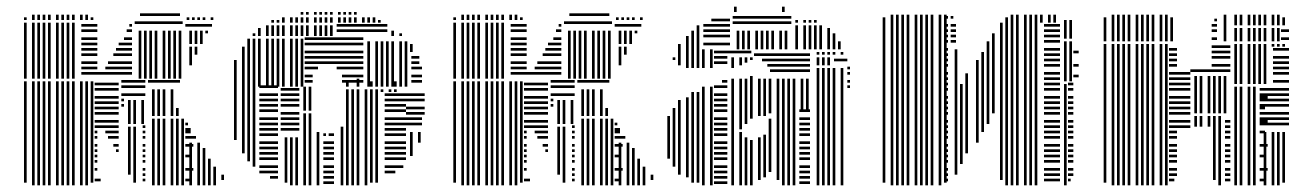

<svg xmlns="http://www.w3.org/2000/svg" viewBox="-20 -556 3942 576"><path d="M60 -8H52V-312H60ZM84 0H76V-312H84ZM100 0H92V-312H100ZM116 0H108V-312H116ZM132 0H124V-312H132ZM156 0H148V-312H156ZM172 0H164V-312H172ZM188 0H180V-312H188ZM204 0H196V-312H204ZM228 0H220V-312H228ZM244 0H236V-312H244ZM260 -8H252V-312H260ZM282 -12H264V-20H282ZM272 -44H264V-52H272ZM272 -68H264V-76H272ZM272 -84H264V-92H272ZM272 -100H264V-108H272ZM336 -100H328V-108H336ZM272 -116H264V-124H272ZM336 -116H320V-124H336ZM272 -140H264V-148H272ZM336 -140H304V-148H336ZM272 -156H264V-164H272ZM336 -156H296V-164H336ZM336 -172H264V-180H336ZM336 -188H264V-196H336ZM336 -212H264V-220H336ZM336 -228H264V-236H336ZM336 -244H264V-252H336ZM336 -260H264V-268H336ZM336 -284H264V-292H336ZM336 -300H264V-308H336ZM352 -236H344V-244H352ZM352 -252H344V-260H352ZM352 -268H344V-276H352ZM352 -292H344V-300H352ZM352 -308H344V-316H352ZM372 -32H364V-176H372ZM388 -8H380V-176H388ZM416 -12H408V-20H416ZM416 -28H408V-36H416ZM416 -44H408V-52H416ZM416 -68H408V-76H416ZM416 -84H408V-92H416ZM416 -100H408V-108H416ZM416 -116H408V-124H416ZM416 -140H408V-148H416ZM416 -156H408V-164H416ZM416 -172H408V-180H416ZM372 -184H364V-256H372ZM388 -184H380V-256H388ZM412 -184H404V-256H412ZM416 -268H352V-276H416ZM416 -292H352V-300H416ZM416 -308H352V-316H416ZM444 0H436V-200H444ZM460 0H452V-200H460ZM476 0H468V-200H476ZM500 0H492V-200H500ZM516 0H508V-200H516ZM532 0H524V-200H532ZM552 -12H536V-20H552ZM560 -44H536V-52H560ZM552 -84H536V-92H552ZM560 -116H536V-124H560ZM552 -156H536V-164H552ZM556 0H548V-128H556ZM580 0H572V-128H580ZM596 0H588V-112H596ZM612 0H604V-80H612ZM628 0H620V-56H628ZM652 -16H644V-32H652ZM568 -140H536V-148H568ZM552 -164H536V-172H552ZM544 -180H536V-188H544ZM444 -208H436V-264H444ZM460 -208H452V-264H460ZM476 -208H468V-264H476ZM500 -208H492V-264H500ZM516 -208H508V-232H516ZM444 -264H436V-288H444ZM460 -264H452V-288H460ZM476 -264H468V-288H476ZM500 -264H492V-288H500ZM520 -308H424V-316H520ZM60 -320H52V-488H60ZM84 -320H76V-488H84ZM100 -320H92V-488H100ZM116 -320H108V-488H116ZM132 -320H124V-488H132ZM156 -320H148V-488H156ZM172 -320H164V-488H172ZM188 -320H180V-488H188ZM204 -320H196V-488H204ZM376 -332H224V-340H376ZM272 -348H224V-356H272ZM376 -348H296V-356H376ZM272 -364H224V-372H272ZM376 -364H304V-372H376ZM272 -388H224V-396H272ZM376 -388H320V-396H376ZM272 -404H224V-412H272ZM376 -404H328V-412H376ZM272 -420H224V-428H272ZM376 -420H336V-428H376ZM272 -436H224V-444H272ZM376 -436H352V-444H376ZM272 -460H224V-468H272ZM376 -460H360V-468H376ZM272 -476H224V-484H272ZM376 -476H368V-484H376ZM404 -320H396V-464H404ZM420 -320H412V-464H420ZM436 -320H428V-464H436ZM452 -320H444V-464H452ZM476 -320H468V-464H476ZM492 -320H484V-464H492ZM508 -320H500V-464H508ZM524 -320H516V-464H524ZM528 -484H384V-492H528ZM556 -360H548V-416H556ZM572 -392H564V-416H572ZM556 -424H548V-464H556ZM572 -424H564V-464H572ZM588 -424H580V-464H588ZM604 -456H596V-464H604ZM616 -476H536V-484H616ZM60 -496H52V-504H60ZM84 -496H76V-512H84ZM100 -496H92V-512H100ZM116 -496H108V-512H116ZM132 -496H124V-512H132ZM156 -496H148V-512H156ZM172 -496H164V-512H172ZM188 -496H180V-512H188ZM204 -496H196V-512H204ZM228 -496H220V-512H228ZM244 -496H236V-512H244ZM260 -496H252V-504H260ZM520 -508H400V-516H520ZM548 -496H540V-504H548ZM564 -496H556V-504H564ZM580 -496H572V-504H580ZM596 -496H588V-504H596ZM620 -496H612V-504H620Z M690 -136H682V-296H690ZM714 -96H706V-296H714ZM730 -72H722V-296H730ZM746 -56H738V-296H746ZM814 -20H790V-28H814ZM814 -36H758V-44H814ZM814 -52H758V-60H814ZM814 -76H758V-84H814ZM814 -92H758V-100H814ZM814 -108H758V-116H814ZM814 -124H758V-132H814ZM814 -148H758V-156H814ZM814 -164H758V-172H814ZM814 -180H758V-188H814ZM814 -196H758V-204H814ZM814 -220H758V-228H814ZM814 -236H758V-244H814ZM814 -252H758V-260H814ZM814 -268H758V-276H814ZM814 -292H758V-300H814ZM842 -8H834V-144H842ZM858 0H850V-144H858ZM874 0H866V-144H874ZM878 -164H822V-172H878ZM878 -180H822V-188H878ZM878 -196H822V-204H878ZM878 -212H822V-220H878ZM878 -236H822V-244H878ZM878 -252H822V-260H878ZM878 -268H822V-276H878ZM878 -284H822V-292H878ZM898 0H890V-216H898ZM914 0H906V-216H914ZM938 0H930V-160H938ZM982 -4H950V-12H982ZM982 -20H950V-28H982ZM982 -36H950V-44H982ZM982 -52H950V-60H982ZM982 -76H950V-84H982ZM982 -92H950V-100H982ZM982 -108H950V-116H982ZM982 -124H950V-132H982ZM958 -148H950V-156H958ZM982 -148H966V-156H982ZM898 -224H890V-296H898ZM914 -224H906V-296H914ZM1010 0H1002V-176H1010ZM1026 0H1018V-280H1026ZM1042 0H1034V-280H1042ZM1058 0H1050V-280H1058ZM1082 0H1074V-280H1082ZM1098 -8H1090V-280H1098ZM1114 -8H1106V-280H1114ZM1166 -36H1134V-44H1166ZM1190 -52H1134V-60H1190ZM1198 -76H1134V-84H1198ZM1198 -92H1134V-100H1198ZM1198 -108H1134V-116H1198ZM1198 -124H1134V-132H1198ZM1198 -148H1134V-156H1198ZM1198 -164H1134V-172H1198ZM1198 -180H1134V-188H1198ZM1198 -196H1134V-204H1198ZM1198 -220H1134V-228H1198ZM1198 -236H1134V-244H1198ZM1198 -252H1134V-260H1198ZM1198 -268H1134V-276H1198ZM1218 -88H1210V-160H1218ZM1242 -128H1234V-160H1242ZM1246 -180H1198V-188H1246ZM1246 -196H1198V-204H1246ZM1254 -212H1198V-220H1254ZM1254 -228H1198V-236H1254ZM1254 -252H1198V-260H1254ZM1254 -268H1198V-276H1254ZM1026 -280H1018V-288H1026ZM1042 -280H1034V-288H1042ZM1058 -280H1050V-288H1058ZM1082 -280H1074V-288H1082ZM1098 -280H1090V-288H1098ZM1114 -280H1106V-288H1114ZM1130 -280H1122V-288H1130ZM1154 -280H1146V-288H1154ZM1170 -280H1162V-288H1170ZM1026 -296H1018V-312H1026ZM1058 -296H1050V-320H1058ZM1098 -296H1090V-312H1098ZM1130 -296H1122V-320H1130ZM1170 -296H1162V-312H1170ZM1202 -296H1194V-320H1202ZM690 -296H682V-376H690ZM714 -296H706V-416H714ZM730 -296H722V-440H730ZM746 -296H738V-440H746ZM762 -296H754V-440H762ZM786 -296H778V-440H786ZM802 -296H794V-440H802ZM818 -296H810V-440H818ZM834 -296H826V-440H834ZM858 -296H850V-440H858ZM874 -296H866V-440H874ZM890 -296H882V-440H890ZM918 -308H894V-316H918ZM1070 -308H1006V-316H1070ZM918 -324H894V-332H918ZM1070 -324H1006V-332H1070ZM934 -348H894V-356H934ZM1070 -348H990V-356H1070ZM1070 -364H894V-372H1070ZM1070 -380H894V-388H1070ZM1070 -396H894V-404H1070ZM1070 -420H894V-428H1070ZM1070 -436H894V-444H1070ZM1090 -296H1082V-400H1090ZM1114 -296H1106V-400H1114ZM1130 -296H1122V-400H1130ZM1146 -296H1138V-400H1146ZM1162 -296H1154V-400H1162ZM1186 -296H1178V-400H1186ZM1202 -296H1194V-400H1202ZM1246 -308H1214V-316H1246ZM1246 -324H1214V-332H1246ZM1246 -348H1214V-356H1246ZM1238 -364H1214V-372H1238ZM1238 -380H1214V-388H1238ZM1090 -400H1082V-432H1090ZM1114 -400H1106V-432H1114ZM1130 -400H1122V-432H1130ZM1146 -400H1138V-432H1146ZM1162 -400H1154V-432H1162ZM1186 -400H1178V-432H1186ZM1202 -400H1194V-432H1202ZM1218 -400H1210V-424H1218ZM746 -448H738V-456H746ZM762 -448H754V-472H762ZM786 -448H778V-480H786ZM802 -448H794V-480H802ZM818 -448H810V-480H818ZM834 -448H826V-480H834ZM858 -448H850V-480H858ZM874 -448H866V-480H874ZM890 -448H882V-480H890ZM906 -448H898V-480H906ZM930 -448H922V-480H930ZM946 -448H938V-480H946ZM962 -448H954V-480H962ZM978 -448H970V-480H978ZM1142 -460H990V-468H1142ZM1142 -476H990V-484H1142ZM1162 -448H1154V-464H1162ZM1186 -448H1178V-456H1186ZM802 -488H794V-496H802ZM818 -488H810V-496H818ZM834 -488H826V-504H834ZM858 -488H850V-504H858ZM874 -488H866V-504H874ZM890 -488H882V-504H890ZM906 -488H898V-504H906ZM930 -488H922V-504H930ZM946 -488H938V-504H946ZM962 -488H954V-504H962ZM978 -488H970V-504H978ZM1002 -488H994V-504H1002ZM1018 -488H1010V-504H1018ZM1034 -488H1026V-504H1034ZM1050 -488H1042V-504H1050ZM1074 -488H1066V-504H1074ZM1090 -488H1082V-504H1090ZM1106 -488H1098V-504H1106ZM1122 -488H1114V-496H1122ZM890 -512H882V-520H890ZM906 -512H898V-520H906ZM930 -512H922V-520H930ZM946 -512H938V-520H946ZM962 -512H954V-520H962ZM978 -512H970V-520H978ZM1002 -512H994V-520H1002ZM1018 -512H1010V-520H1018ZM1034 -512H1026V-520H1034ZM1050 -512H1042V-520H1050Z M1348 -8H1340V-312H1348ZM1372 0H1364V-312H1372ZM1388 0H1380V-312H1388ZM1404 0H1396V-312H1404ZM1420 0H1412V-312H1420ZM1444 0H1436V-312H1444ZM1460 0H1452V-312H1460ZM1476 0H1468V-312H1476ZM1492 0H1484V-312H1492ZM1516 0H1508V-312H1516ZM1532 0H1524V-312H1532ZM1548 -8H1540V-312H1548ZM1570 -12H1552V-20H1570ZM1560 -44H1552V-52H1560ZM1560 -68H1552V-76H1560ZM1560 -84H1552V-92H1560ZM1560 -100H1552V-108H1560ZM1624 -100H1616V-108H1624ZM1560 -116H1552V-124H1560ZM1624 -116H1608V-124H1624ZM1560 -140H1552V-148H1560ZM1624 -140H1592V-148H1624ZM1560 -156H1552V-164H1560ZM1624 -156H1584V-164H1624ZM1624 -172H1552V-180H1624ZM1624 -188H1552V-196H1624ZM1624 -212H1552V-220H1624ZM1624 -228H1552V-236H1624ZM1624 -244H1552V-252H1624ZM1624 -260H1552V-268H1624ZM1624 -284H1552V-292H1624ZM1624 -300H1552V-308H1624ZM1640 -236H1632V-244H1640ZM1640 -252H1632V-260H1640ZM1640 -268H1632V-276H1640ZM1640 -292H1632V-300H1640ZM1640 -308H1632V-316H1640ZM1660 -32H1652V-176H1660ZM1676 -8H1668V-176H1676ZM1704 -12H1696V-20H1704ZM1704 -28H1696V-36H1704ZM1704 -44H1696V-52H1704ZM1704 -68H1696V-76H1704ZM1704 -84H1696V-92H1704ZM1704 -100H1696V-108H1704ZM1704 -116H1696V-124H1704ZM1704 -140H1696V-148H1704ZM1704 -156H1696V-164H1704ZM1704 -172H1696V-180H1704ZM1660 -184H1652V-256H1660ZM1676 -184H1668V-256H1676ZM1700 -184H1692V-256H1700ZM1704 -268H1640V-276H1704ZM1704 -292H1640V-300H1704ZM1704 -308H1640V-316H1704ZM1732 0H1724V-200H1732ZM1748 0H1740V-200H1748ZM1764 0H1756V-200H1764ZM1788 0H1780V-200H1788ZM1804 0H1796V-200H1804ZM1820 0H1812V-200H1820ZM1840 -12H1824V-20H1840ZM1848 -44H1824V-52H1848ZM1840 -84H1824V-92H1840ZM1848 -116H1824V-124H1848ZM1840 -156H1824V-164H1840ZM1844 0H1836V-128H1844ZM1868 0H1860V-128H1868ZM1884 0H1876V-112H1884ZM1900 0H1892V-80H1900ZM1916 0H1908V-56H1916ZM1940 -16H1932V-32H1940ZM1856 -140H1824V-148H1856ZM1840 -164H1824V-172H1840ZM1832 -180H1824V-188H1832ZM1732 -208H1724V-264H1732ZM1748 -208H1740V-264H1748ZM1764 -208H1756V-264H1764ZM1788 -208H1780V-264H1788ZM1804 -208H1796V-232H1804ZM1732 -264H1724V-288H1732ZM1748 -264H1740V-288H1748ZM1764 -264H1756V-288H1764ZM1788 -264H1780V-288H1788ZM1808 -308H1712V-316H1808ZM1348 -320H1340V-488H1348ZM1372 -320H1364V-488H1372ZM1388 -320H1380V-488H1388ZM1404 -320H1396V-488H1404ZM1420 -320H1412V-488H1420ZM1444 -320H1436V-488H1444ZM1460 -320H1452V-488H1460ZM1476 -320H1468V-488H1476ZM1492 -320H1484V-488H1492ZM1664 -332H1512V-340H1664ZM1560 -348H1512V-356H1560ZM1664 -348H1584V-356H1664ZM1560 -364H1512V-372H1560ZM1664 -364H1592V-372H1664ZM1560 -388H1512V-396H1560ZM1664 -388H1608V-396H1664ZM1560 -404H1512V-412H1560ZM1664 -404H1616V-412H1664ZM1560 -420H1512V-428H1560ZM1664 -420H1624V-428H1664ZM1560 -436H1512V-444H1560ZM1664 -436H1640V-444H1664ZM1560 -460H1512V-468H1560ZM1664 -460H1648V-468H1664ZM1560 -476H1512V-484H1560ZM1664 -476H1656V-484H1664ZM1692 -320H1684V-464H1692ZM1708 -320H1700V-464H1708ZM1724 -320H1716V-464H1724ZM1740 -320H1732V-464H1740ZM1764 -320H1756V-464H1764ZM1780 -320H1772V-464H1780ZM1796 -320H1788V-464H1796ZM1812 -320H1804V-464H1812ZM1816 -484H1672V-492H1816ZM1844 -360H1836V-416H1844ZM1860 -392H1852V-416H1860ZM1844 -424H1836V-464H1844ZM1860 -424H1852V-464H1860ZM1876 -424H1868V-464H1876ZM1892 -456H1884V-464H1892ZM1904 -476H1824V-484H1904ZM1348 -496H1340V-504H1348ZM1372 -496H1364V-512H1372ZM1388 -496H1380V-512H1388ZM1404 -496H1396V-512H1404ZM1420 -496H1412V-512H1420ZM1444 -496H1436V-512H1444ZM1460 -496H1452V-512H1460ZM1476 -496H1468V-512H1476ZM1492 -496H1484V-512H1492ZM1516 -496H1508V-512H1516ZM1532 -496H1524V-512H1532ZM1548 -496H1540V-504H1548ZM1808 -508H1688V-516H1808ZM1836 -496H1828V-504H1836ZM1852 -496H1844V-504H1852ZM1868 -496H1860V-504H1868ZM1884 -496H1876V-504H1884ZM1908 -496H1900V-504H1908Z M1990 -80H1982V-208H1990ZM2006 -56H1998V-232H2006ZM2006 -376H1998V-384H2006ZM2022 -32H2014V-256H2022ZM2022 -360H2014V-408H2022ZM2046 -24H2038V-264H2046ZM2046 -352H2038V-408H2046ZM2062 -8H2054V-280H2062ZM2062 -352H2054V-408H2062ZM2078 -8H2070V-280H2078ZM2078 -352H2070V-408H2078ZM2094 0H2086V-296H2094ZM2094 -352H2086V-408H2094ZM2118 0H2110V-296H2118ZM2118 -352H2110V-408H2118ZM2162 -4H2122V-12H2162ZM2162 -20H2122V-28H2162ZM2162 -36H2122V-44H2162ZM2162 -52H2122V-60H2162ZM2162 -76H2122V-84H2162ZM2162 -92H2122V-100H2162ZM2162 -108H2122V-116H2162ZM2162 -124H2122V-132H2162ZM2162 -148H2122V-156H2162ZM2162 -164H2122V-172H2162ZM2162 -180H2122V-188H2162ZM2162 -196H2122V-204H2162ZM2162 -220H2122V-228H2162ZM2162 -236H2122V-244H2162ZM2162 -252H2122V-260H2162ZM2162 -268H2122V-276H2162ZM2162 -292H2122V-300H2162ZM2162 -308H2146V-316H2162ZM2162 -364H2122V-372H2162ZM2162 -380H2122V-388H2162ZM2162 -396H2122V-404H2162ZM2182 0H2174V-320H2182ZM2182 -352H2174V-384H2182ZM2206 0H2198V-160H2206ZM2206 -168H2198V-320H2206ZM2206 -360H2198V-384H2206ZM2222 0H2214V-144H2222ZM2222 -184H2214V-320H2222ZM2222 -368H2214V-384H2222ZM2238 0H2230V-136H2238ZM2238 -200H2230V-328H2238ZM2238 -376H2230V-384H2238ZM2234 -396H2162V-404H2234ZM2262 -16H2254V-144H2262ZM2262 -208H2254V-224H2262ZM2278 -24H2270V-152H2278ZM2278 -208H2270V-224H2278ZM2294 -40H2286V-200H2294ZM2294 -216H2286V-224H2294ZM2318 -16H2310V-224H2318ZM2334 0H2326V-224H2334ZM2350 0H2342V-224H2350ZM2366 0H2358V-224H2366ZM2410 -4H2378V-12H2410ZM2410 -20H2378V-28H2410ZM2410 -36H2378V-44H2410ZM2410 -52H2378V-60H2410ZM2410 -76H2378V-84H2410ZM2410 -92H2378V-100H2410ZM2410 -108H2378V-116H2410ZM2410 -124H2378V-132H2410ZM2410 -148H2378V-156H2410ZM2410 -164H2378V-172H2410ZM2410 -180H2378V-188H2410ZM2410 -196H2378V-204H2410ZM2410 -220H2378V-228H2410ZM2262 -224H2254V-320H2262ZM2278 -224H2270V-320H2278ZM2294 -224H2286V-320H2294ZM2318 -224H2310V-320H2318ZM2334 -224H2326V-320H2334ZM2350 -224H2342V-320H2350ZM2366 -224H2358V-320H2366ZM2390 -224H2382V-320H2390ZM2406 -224H2398V-320H2406ZM2410 -340H2290V-348H2410ZM2410 -356H2282V-364H2410ZM2410 -372H2266V-380H2410ZM2410 -388H2242V-396H2410ZM2438 0H2430V-352H2438ZM2454 0H2446V-352H2454ZM2470 0H2462V-352H2470ZM2486 0H2478V-352H2486ZM2510 0H2502V-352H2510ZM2530 -292H2522V-300H2530ZM2530 -308H2522V-316H2530ZM2530 -332H2522V-340H2530ZM2530 -348H2522V-356H2530ZM2438 -360H2430V-384H2438ZM2454 -360H2446V-384H2454ZM2470 -360H2462V-384H2470ZM2522 -372H2482V-380H2522ZM2438 -392H2430V-400H2438ZM2454 -392H2446V-400H2454ZM2470 -392H2462V-400H2470ZM2486 -392H2478V-400H2486ZM2510 -392H2502V-400H2510ZM2022 -408H2014V-424H2022ZM2046 -408H2038V-448H2046ZM2062 -408H2054V-464H2062ZM2078 -408H2070V-480H2078ZM2170 -420H2090V-428H2170ZM2170 -444H2090V-452H2170ZM2170 -460H2090V-468H2170ZM2170 -476H2090V-484H2170ZM2170 -492H2114V-500H2170ZM2198 -408H2190V-464H2198ZM2214 -408H2206V-464H2214ZM2230 -408H2222V-464H2230ZM2254 -408H2246V-464H2254ZM2270 -408H2262V-464H2270ZM2286 -408H2278V-464H2286ZM2302 -408H2294V-464H2302ZM2326 -408H2318V-464H2326ZM2342 -408H2334V-464H2342ZM2354 -484H2178V-492H2354ZM2354 -500H2178V-508H2354ZM2374 -408H2366V-480H2374ZM2398 -408H2390V-480H2398ZM2414 -408H2406V-480H2414ZM2430 -408H2422V-480H2430ZM2446 -408H2438V-480H2446ZM2470 -408H2462V-472H2470ZM2486 -408H2478V-456H2486ZM2502 -408H2494V-432H2502ZM2374 -488H2366V-496H2374ZM2398 -488H2390V-496H2398ZM2414 -488H2406V-496H2414ZM2430 -488H2422V-496H2430ZM2190 -520H2182V-536H2190ZM2334 -520H2326V-536H2334Z M2636 -8H2628V-504H2636ZM2660 0H2652V-512H2660ZM2676 0H2668V-512H2676ZM2692 0H2684V-512H2692ZM2708 0H2700V-512H2708ZM2732 0H2724V-512H2732ZM2748 0H2740V-512H2748ZM2764 0H2756V-512H2764ZM2780 0H2772V-512H2780ZM2804 0H2796V-512H2804ZM2820 -8H2812V-512H2820ZM2824 -12H2816V-20H2824ZM2824 -28H2816V-36H2824ZM2824 -44H2816V-52H2824ZM2824 -68H2816V-76H2824ZM2824 -84H2816V-92H2824ZM2824 -100H2816V-108H2824ZM2824 -116H2816V-124H2824ZM2824 -140H2816V-148H2824ZM2824 -156H2816V-164H2824ZM2824 -172H2816V-180H2824ZM2824 -188H2816V-196H2824ZM2824 -212H2816V-220H2824ZM2824 -228H2816V-236H2824ZM2824 -244H2816V-252H2824ZM2824 -260H2816V-268H2824ZM2824 -284H2816V-292H2824ZM2824 -300H2816V-308H2824ZM2824 -316H2816V-324H2824ZM2824 -332H2816V-340H2824ZM2824 -356H2816V-364H2824ZM2824 -372H2816V-380H2824ZM2824 -388H2816V-396H2824ZM2824 -404H2816V-412H2824ZM2824 -428H2816V-436H2824ZM2824 -444H2816V-452H2824ZM2824 -460H2816V-468H2824ZM2824 -476H2816V-484H2824ZM2824 -500H2816V-508H2824ZM2852 -32H2844V-408H2852ZM2868 -64H2860V-304H2868ZM2884 -96H2876V-336H2884ZM2848 -428H2832V-436H2848ZM2848 -444H2832V-452H2848ZM2848 -460H2832V-468H2848ZM2848 -476H2832V-484H2848ZM2840 -500H2832V-508H2840ZM2916 -128H2908V-376H2916ZM2932 -160H2924V-400H2932ZM2948 -184H2940V-432H2948ZM2964 -216H2956V-456H2964ZM2988 -16H2980V-488H2988ZM3004 0H2996V-488H3004ZM3020 0H3012V-488H3020ZM3036 0H3028V-488H3036ZM3060 0H3052V-488H3060ZM3076 0H3068V-488H3076ZM3092 0H3084V-488H3092ZM3160 -12H3112V-20H3160ZM3160 -28H3112V-36H3160ZM3160 -44H3112V-52H3160ZM3160 -68H3112V-76H3160ZM3160 -84H3112V-92H3160ZM3160 -100H3112V-108H3160ZM3160 -116H3112V-124H3160ZM3160 -140H3112V-148H3160ZM3160 -156H3112V-164H3160ZM3160 -172H3112V-180H3160ZM3160 -188H3112V-196H3160ZM3160 -212H3112V-220H3160ZM3160 -228H3112V-236H3160ZM3160 -244H3112V-252H3160ZM3160 -260H3112V-268H3160ZM3160 -284H3112V-292H3160ZM3160 -300H3112V-308H3160ZM3160 -316H3112V-324H3160ZM3160 -332H3112V-340H3160ZM3160 -356H3112V-364H3160ZM3160 -372H3112V-380H3160ZM3160 -388H3112V-396H3160ZM3160 -404H3112V-412H3160ZM3160 -428H3112V-436H3160ZM3160 -444H3112V-452H3160ZM3160 -460H3112V-468H3160ZM3160 -476H3112V-484H3160ZM3004 -488H2996V-504H3004ZM3020 -488H3012V-512H3020ZM3036 -488H3028V-512H3036ZM3060 -488H3052V-512H3060ZM3076 -488H3068V-512H3076ZM3092 -488H3084V-512H3092ZM3108 -488H3100V-512H3108ZM3132 -488H3124V-512H3132ZM3148 -488H3140V-512H3148ZM3180 0H3172V-304H3180ZM3192 -12H3184V-20H3192ZM3200 -28H3184V-36H3200ZM3200 -44H3184V-52H3200ZM3200 -68H3184V-76H3200ZM3200 -84H3184V-92H3200ZM3200 -100H3184V-108H3200ZM3200 -116H3184V-124H3200ZM3200 -140H3184V-148H3200ZM3200 -156H3184V-164H3200ZM3200 -172H3184V-180H3200ZM3200 -188H3184V-196H3200ZM3200 -212H3184V-220H3200ZM3200 -228H3184V-236H3200ZM3200 -244H3184V-252H3200ZM3200 -260H3184V-268H3200ZM3200 -284H3184V-292H3200ZM3200 -300H3184V-308H3200ZM3180 -312H3172V-432H3180ZM3196 -312H3188V-432H3196ZM3216 -324H3200V-332H3216ZM3216 -356H3200V-364H3216ZM3216 -396H3200V-404H3216ZM3180 -440H3172V-496H3180ZM3196 -440H3188V-496H3196Z M3299 -8H3291V-424H3299ZM3323 0H3315V-424H3323ZM3339 0H3331V-424H3339ZM3355 0H3347V-424H3355ZM3371 0H3363V-424H3371ZM3395 0H3387V-424H3395ZM3411 0H3403V-424H3411ZM3427 0H3419V-424H3427ZM3443 0H3435V-424H3443ZM3467 0H3459V-424H3467ZM3483 0H3475V-424H3483ZM3503 -12H3487V-20H3503ZM3511 -28H3487V-36H3511ZM3511 -44H3487V-52H3511ZM3511 -68H3487V-76H3511ZM3511 -84H3487V-92H3511ZM3511 -100H3487V-108H3511ZM3511 -116H3487V-124H3511ZM3511 -140H3487V-148H3511ZM3511 -156H3487V-164H3511ZM3551 -172H3487V-180H3551ZM3551 -188H3487V-196H3551ZM3551 -212H3487V-220H3551ZM3551 -228H3487V-236H3551ZM3551 -244H3487V-252H3551ZM3551 -260H3487V-268H3551ZM3551 -284H3487V-292H3551ZM3551 -300H3487V-308H3551ZM3551 -316H3487V-324H3551ZM3551 -332H3487V-340H3551ZM3511 -356H3487V-364H3511ZM3511 -372H3487V-380H3511ZM3511 -388H3487V-396H3511ZM3511 -404H3487V-412H3511ZM3571 -176H3563V-208H3571ZM3587 -176H3579V-208H3587ZM3611 -176H3603V-208H3611ZM3627 -16H3619V-208H3627ZM3643 0H3635V-208H3643ZM3671 -12H3655V-20H3671ZM3671 -28H3655V-36H3671ZM3671 -44H3655V-52H3671ZM3671 -68H3655V-76H3671ZM3671 -84H3655V-92H3671ZM3671 -100H3655V-108H3671ZM3671 -116H3655V-124H3671ZM3671 -140H3655V-148H3671ZM3671 -156H3655V-164H3671ZM3671 -172H3655V-180H3671ZM3671 -188H3655V-196H3671ZM3571 -216H3563V-328H3571ZM3587 -216H3579V-328H3587ZM3611 -216H3603V-328H3611ZM3627 -216H3619V-328H3627ZM3643 -216H3635V-328H3643ZM3659 -216H3651V-328H3659ZM3671 -340H3551V-348H3671ZM3671 -356H3615V-364H3671ZM3671 -380H3615V-388H3671ZM3671 -396H3615V-404H3671ZM3671 -412H3615V-420H3671ZM3691 0H3683V-296H3691ZM3707 0H3699V-296H3707ZM3731 0H3723V-296H3731ZM3747 0H3739V-296H3747ZM3775 -12H3759V-20H3775ZM3783 -44H3759V-52H3783ZM3775 -84H3759V-92H3775ZM3783 -116H3759V-124H3783ZM3775 -156H3759V-164H3775ZM3783 -188H3759V-196H3783ZM3775 -228H3759V-236H3775ZM3783 -260H3759V-268H3783ZM3779 0H3771V-160H3779ZM3803 0H3795V-160H3803ZM3819 0H3811V-160H3819ZM3835 -8H3827V-160H3835ZM3847 -180H3759V-188H3847ZM3847 -196H3759V-204H3847ZM3847 -212H3759V-220H3847ZM3847 -236H3759V-244H3847ZM3847 -252H3759V-260H3847ZM3847 -268H3759V-276H3847ZM3847 -284H3759V-292H3847ZM3691 -304H3683V-416H3691ZM3707 -304H3699V-416H3707ZM3731 -304H3723V-416H3731ZM3747 -304H3739V-416H3747ZM3763 -304H3755V-416H3763ZM3779 -304H3771V-416H3779ZM3847 -308H3799V-316H3847ZM3847 -332H3799V-340H3847ZM3847 -348H3799V-356H3847ZM3847 -364H3799V-372H3847ZM3847 -380H3799V-388H3847ZM3847 -404H3799V-412H3847ZM3691 -416H3683V-424H3691ZM3707 -416H3699V-424H3707ZM3731 -416H3723V-424H3731ZM3747 -416H3739V-424H3747ZM3763 -416H3755V-424H3763ZM3779 -416H3771V-424H3779ZM3803 -416H3795V-424H3803ZM3819 -416H3811V-424H3819ZM3835 -416H3827V-424H3835ZM3299 -432H3291V-504H3299ZM3323 -432H3315V-512H3323ZM3339 -432H3331V-512H3339ZM3355 -432H3347V-512H3355ZM3371 -432H3363V-512H3371ZM3395 -432H3387V-512H3395ZM3411 -432H3403V-512H3411ZM3427 -432H3419V-512H3427ZM3443 -432H3435V-512H3443ZM3467 -432H3459V-512H3467ZM3483 -432H3475V-512H3483ZM3499 -432H3491V-504H3499ZM3631 -436H3615V-444H3631ZM3631 -460H3615V-468H3631ZM3631 -476H3615V-484H3631ZM3631 -492H3623V-500H3631ZM3659 -432H3651V-512H3659ZM3691 -432H3683V-472H3691ZM3707 -432H3699V-472H3707ZM3731 -432H3723V-472H3731ZM3747 -432H3739V-472H3747ZM3763 -432H3755V-472H3763ZM3779 -432H3771V-472H3779ZM3803 -432H3795V-472H3803ZM3819 -432H3811V-472H3819ZM3847 -436H3823V-444H3847ZM3847 -460H3823V-468H3847ZM3691 -480H3683V-512H3691ZM3707 -480H3699V-512H3707ZM3731 -480H3723V-512H3731ZM3747 -480H3739V-512H3747ZM3763 -480H3755V-512H3763ZM3779 -480H3771V-512H3779ZM3803 -480H3795V-512H3803ZM3819 -480H3811V-512H3819ZM3835 -480H3827V-504H3835Z"/></svg>

Font: Rubik Lines
Style: Regular
Weight: 400
Designer: Hubert and Fischer, NaN
Foundry: Hubert and Fischer, NaN
Version: Version 2.201